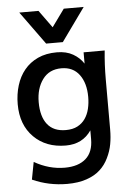

<svg xmlns="http://www.w3.org/2000/svg" viewBox="-62 -793 736 1041"><g transform="rotate(-5 306.0 -272.0)"><path d="M279.3 -89.4Q316.9 -89.4 342.8 -103Q368.7 -116.7 384.8 -139.9Q400.9 -163.1 408.2 -193.6Q415.5 -224.1 415.5 -257.8Q415.5 -333.5 381.3 -379.4Q347.2 -425.3 283.7 -425.3Q217.3 -425.3 181.6 -376.5Q145.5 -327.6 145.5 -252.4Q145.5 -174.3 179.2 -131.8Q212.9 -89.4 279.3 -89.4ZM261.7 202.1Q161.1 202.1 72.3 162.1L90.3 67.4Q169.9 113.3 255.9 113.3Q329.6 113.3 370.4 77.6Q411.1 42 411.1 -28.8V-76.2Q363.3 -5.9 272 -5.9Q164.6 -5.9 98.1 -72.3Q31.2 -139.2 31.2 -251.5Q31.2 -305.7 45.9 -353.5Q60.5 -401.4 89.8 -437Q119.1 -472.7 163.3 -493.2Q207.5 -513.7 266.6 -513.7Q318.4 -513.7 354.5 -492.9Q390.6 -472.2 411.6 -439.5V-501H526.4Q522.5 -462.9 520.5 -424.1Q518.6 -385.3 518.6 -345.7V-71.8Q518.6 -28.8 511.7 8.5Q504.9 45.9 486.8 82.5Q469.2 119.1 440.9 144.5Q412.6 170.9 367.2 186.5Q321.8 202.1 261.7 202.1ZM213.4 -565.9 83 -746.1H187.5L256.3 -650.9L325.2 -746.1H433.6L304.2 -565.9Z"/></g></svg>

Font: Ride Light
Style: Bold
Weight: 600
Version: Version 3.000